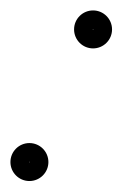

<svg xmlns="http://www.w3.org/2000/svg" viewBox="-24 -312 230 359"><path d="M31.5 -9C31.5 -8.7 31.3 -8.5 31 -8.5C30.7 -8.5 30.5 -8.7 30.5 -9C30.5 -9.3 30.7 -9.5 31 -9.5C31.3 -9.5 31.5 -9.3 31.5 -9ZM-4.5 -9C-4.5 10.6 11.4 26.5 31 26.5C50.6 26.5 66.5 10.6 66.5 -9C66.5 -28.6 50.6 -44.5 31 -44.5C11.4 -44.5 -4.5 -28.6 -4.5 -9ZM150.5 -257C150.5 -256.7 150.3 -256.5 150 -256.5C149.7 -256.5 149.5 -256.7 149.5 -257C149.5 -257.3 149.7 -257.5 150 -257.5C150.3 -257.5 150.5 -257.3 150.5 -257ZM114.5 -257C114.5 -237.4 130.4 -221.5 150 -221.5C169.6 -221.5 185.5 -237.4 185.5 -257C185.5 -276.6 169.6 -292.5 150 -292.5C130.4 -292.5 114.5 -276.6 114.5 -257Z"/></svg>

Font: FRB American Cursive Guidelines
Style: Italic
Weight: 400
Italic angle: -25°
Version: Version 2.0;Modular Font Editor K font №1